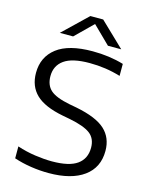

<svg xmlns="http://www.w3.org/2000/svg" viewBox="-138 -1033 882 1129"><g transform="rotate(15 303.0 -468.0)"><path d="M269.5 9.5Q216 9.5 161.8 1.2Q107.5 -7 58 -23.5V-96Q112 -78 168 -70Q224 -62 270.5 -62Q375.5 -62 424.2 -97Q473 -132 473 -198.5Q473 -255 435 -283.8Q397 -312.5 307.5 -330L262.5 -338.5Q149 -360.5 97.5 -410Q46 -459.5 46 -541Q46 -638 118.5 -693.8Q191 -749.5 336 -749.5Q438.5 -749.5 525.5 -723.5V-650.5Q435.5 -678 336.5 -678Q231 -678 182 -643Q133 -608 133 -544.5Q133 -489.5 166.2 -459.8Q199.5 -430 283.5 -413.5L329 -405Q453.5 -380.5 506.5 -331.5Q559.5 -282.5 559.5 -202.5Q559.5 -101 483.5 -45.8Q407.5 9.5 269.5 9.5ZM120.5 -804 268.5 -946H346.5L494.5 -804H413.5L307.5 -908L201.5 -804Z"/></g></svg>

Font: Encode Sans Expanded Expanded
Style: Regular
Weight: 400
Width: 7
Designer: Multiple Designers
Foundry: Impallari Type
Version: Version 3.000; ttfautohint (v1.8.3) -l 8 -r 50 -G 200 -x 14 